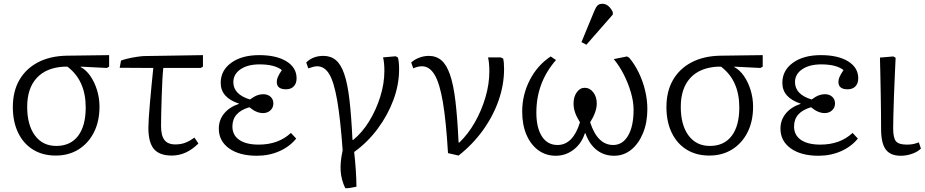

<svg xmlns="http://www.w3.org/2000/svg" viewBox="-20 -811 4900 1017"><path d="M275 13Q206 13 155 -18.5Q104 -50 76 -108Q48 -166 48 -244Q48 -327 82.5 -387Q117 -447 180.5 -480.5Q244 -514 332 -516L558 -519V-458L546 -451L407 -458V-456Q436 -441 458.5 -408.5Q481 -376 494 -333.5Q507 -291 507 -246Q507 -168 477.5 -110Q448 -52 396 -19.5Q344 13 275 13ZM278 -38Q353 -38 393.5 -91Q434 -144 434 -242Q434 -385 337 -458H320Q225 -453 174.5 -398Q124 -343 124 -245Q124 -149 165 -93.5Q206 -38 278 -38Z M890 13Q825 13 795.5 -21.5Q766 -56 766 -134Q766 -151 768 -185Q770 -219 774 -263.5Q778 -308 782.5 -356.5Q787 -405 792 -451L614 -452L621 -490Q636 -496 657.5 -501Q679 -506 702 -509.5Q725 -513 741 -514L1055 -519V-458L1043 -451H845Q842 -426 840 -385.5Q838 -345 836.5 -299.5Q835 -254 834 -212.5Q833 -171 833 -144Q833 -93 851 -69.5Q869 -46 909 -46Q940 -46 964 -56Q988 -66 1010 -82L1031 -51Q967 13 890 13Z M1341 14Q1248 14 1193.5 -25Q1139 -64 1139 -130Q1139 -175 1167 -209.5Q1195 -244 1246 -261V-262Q1149 -294 1149 -372Q1149 -438 1205 -478.5Q1261 -519 1353 -519Q1444 -519 1497.5 -486Q1551 -453 1551 -396Q1551 -369 1536 -353.5Q1521 -338 1495 -338Q1446 -338 1446 -377Q1446 -389 1451.5 -402.5Q1457 -416 1473 -440Q1434 -470 1355 -470Q1292 -470 1254 -444Q1216 -418 1216 -376Q1216 -311 1304 -284Q1326 -300 1342 -306Q1358 -312 1374 -312Q1398 -312 1413 -298.5Q1428 -285 1428 -263Q1428 -241 1412.5 -226.5Q1397 -212 1373 -212Q1338 -212 1301 -243Q1211 -217 1211 -141Q1211 -95 1247.5 -70Q1284 -45 1350 -45Q1455 -45 1521 -107L1549 -77Q1514 -34 1459.5 -10Q1405 14 1341 14Z M1809 186Q1788 143 1784.5 96Q1781 49 1795 -15Q1783 -182 1766 -279.5Q1749 -377 1724 -418.5Q1699 -460 1660 -460Q1644 -460 1613 -449L1602 -480Q1637 -515 1693 -515Q1732 -515 1759 -492.5Q1786 -470 1803.5 -419Q1821 -368 1831 -282.5Q1841 -197 1847 -70H1851Q1898 -108 1935 -168Q1972 -228 1994 -298Q2016 -368 2016 -435Q2016 -480 2009 -507L2076 -513L2088 -506Q2094 -481 2094 -444Q2094 -363 2064 -282Q2034 -201 1980.5 -129Q1927 -57 1856 -6Q1861 37 1864.5 88.5Q1868 140 1868 178Q1828 187 1809 186Z M2409 13 2353 0Q2343 -169 2326 -269.5Q2309 -370 2282 -415Q2255 -460 2215 -460Q2194 -460 2169 -449L2158 -480Q2174 -495 2199.5 -505Q2225 -515 2251 -515Q2290 -515 2317.5 -492Q2345 -469 2363.5 -416Q2382 -363 2392.5 -274.5Q2403 -186 2409 -56H2413Q2460 -101 2495.5 -163.5Q2531 -226 2551.5 -296Q2572 -366 2572 -433Q2572 -479 2565 -507H2632L2645 -501Q2650 -484 2650 -445Q2650 -362 2621 -279Q2592 -196 2538 -121Q2484 -46 2409 13Z M2924 14Q2871 14 2831 -15.5Q2791 -45 2768.5 -97.5Q2746 -150 2746 -220Q2746 -309 2786.5 -387.5Q2827 -466 2897 -512L2925 -493Q2821 -374 2821 -215Q2821 -134 2850.5 -88.5Q2880 -43 2933 -43Q3015 -43 3052 -163Q3034 -192 3026 -215.5Q3018 -239 3018 -263Q3018 -298 3035 -322Q3052 -346 3077 -346Q3104 -346 3122.5 -322Q3141 -298 3141 -263Q3141 -219 3106 -163Q3145 -43 3228 -43Q3278 -43 3307 -92.5Q3336 -142 3336 -230Q3336 -272 3322 -320.5Q3308 -369 3284.5 -415.5Q3261 -462 3231 -498L3301 -512L3313 -505Q3341 -472 3363 -427Q3385 -382 3397 -332Q3409 -282 3409 -233Q3409 -162 3386 -106Q3363 -50 3323.5 -18Q3284 14 3233 14Q3179 14 3140 -17Q3101 -48 3081 -105H3078Q3060 -50 3018 -18Q2976 14 2924 14ZM3086 -574 3060 -588 3126 -748Q3135 -771 3144 -781Q3153 -791 3171 -791Q3204 -791 3226 -747V-734Z M3737 13Q3668 13 3617 -18.5Q3566 -50 3538 -108Q3510 -166 3510 -244Q3510 -327 3544.5 -387Q3579 -447 3642.5 -480.5Q3706 -514 3794 -516L4020 -519V-458L4008 -451L3869 -458V-456Q3898 -441 3920.5 -408.5Q3943 -376 3956 -333.5Q3969 -291 3969 -246Q3969 -168 3939.5 -110Q3910 -52 3858 -19.5Q3806 13 3737 13ZM3740 -38Q3815 -38 3855.5 -91Q3896 -144 3896 -242Q3896 -385 3799 -458H3782Q3687 -453 3636.5 -398Q3586 -343 3586 -245Q3586 -149 3627 -93.5Q3668 -38 3740 -38Z M4316 14Q4223 14 4168.5 -25Q4114 -64 4114 -130Q4114 -175 4142 -209.5Q4170 -244 4221 -261V-262Q4124 -294 4124 -372Q4124 -438 4180 -478.5Q4236 -519 4328 -519Q4419 -519 4472.5 -486Q4526 -453 4526 -396Q4526 -369 4511 -353.5Q4496 -338 4470 -338Q4421 -338 4421 -377Q4421 -389 4426.5 -402.5Q4432 -416 4448 -440Q4409 -470 4330 -470Q4267 -470 4229 -444Q4191 -418 4191 -376Q4191 -311 4279 -284Q4301 -300 4317 -306Q4333 -312 4349 -312Q4373 -312 4388 -298.5Q4403 -285 4403 -263Q4403 -241 4387.5 -226.5Q4372 -212 4348 -212Q4313 -212 4276 -243Q4186 -217 4186 -141Q4186 -95 4222.5 -70Q4259 -45 4325 -45Q4430 -45 4496 -107L4524 -77Q4489 -34 4434.5 -10Q4380 14 4316 14Z M4751 14Q4696 14 4671.5 -19.5Q4647 -53 4647 -128Q4647 -165 4646.5 -215Q4646 -265 4645 -319Q4644 -373 4643 -422Q4642 -471 4641 -506L4712 -512L4724 -505Q4722 -462 4719.5 -406.5Q4717 -351 4715 -295.5Q4713 -240 4712 -195.5Q4711 -151 4711 -131Q4711 -80 4726 -62.5Q4741 -45 4783 -45Q4801 -45 4815 -47.5Q4829 -50 4847 -57L4858 -24Q4841 -7 4811.5 3.5Q4782 14 4751 14Z"/></svg>

Font: Literata 12pt Light
Style: Regular
Weight: 300
Designer: Latin by Veronika Burian and Jose Scaglione. Greek by Irene Vlachou. Cyrillic by Vera Evstafieva.
Foundry: TypeTogether
Version: Version 3.002